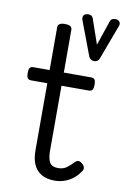

<svg xmlns="http://www.w3.org/2000/svg" viewBox="-90 -848 600 919"><g transform="rotate(10 209.5 -389.0)"><path d="M242 17Q203 17 177.5 2Q152 -13 139.5 -41Q127 -69 127 -109V-436H49Q36 -436 31 -443.5Q26 -451 26 -468Q26 -486 31 -493Q36 -500 49 -500H127V-708Q127 -719 135.5 -724.5Q144 -730 161 -730Q179 -730 187.5 -724.5Q196 -719 196 -708V-500H328Q341 -500 346 -493Q351 -486 351 -468Q351 -451 346 -443.5Q341 -436 328 -436H196V-120Q196 -82 207 -63.5Q218 -45 248 -45Q272 -45 289 -57Q306 -69 323 -88Q333 -97 342 -95Q351 -93 359 -85Q368 -77 369.5 -68Q371 -59 365 -51Q350 -28 330.5 -13Q311 2 288.5 9.5Q266 17 242 17ZM394 -795Q408 -795 415 -786.5Q422 -778 417 -765L354 -596Q351 -588 344.5 -583.5Q338 -579 328 -579Q320 -579 313 -584Q306 -589 303 -596L240 -763Q235 -778 242 -786.5Q249 -795 263 -795Q273 -795 278.5 -791.5Q284 -788 287 -780L329 -659L369 -777Q372 -787 378.5 -791Q385 -795 394 -795Z"/></g></svg>

Font: Playwrite BE WAL Light
Style: Regular
Weight: 300
Version: Version 1.002